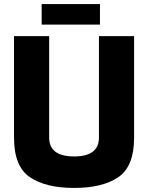

<svg xmlns="http://www.w3.org/2000/svg" viewBox="-20 -920 729 945"><path d="M49 -242V-742H222V-243Q222 -150 345 -150Q467 -150 467 -243V-742H640V-242Q640 -101 562.5 -48Q485 5 345 5Q205 5 127 -48Q49 -101 49 -242ZM185 -900H472V-799H185Z"/></svg>

Font: Exo ExtraBold
Style: Regular
Weight: 800
Designer: Natanael Gama
Foundry: Natanael Gama
Version: Version 1.500